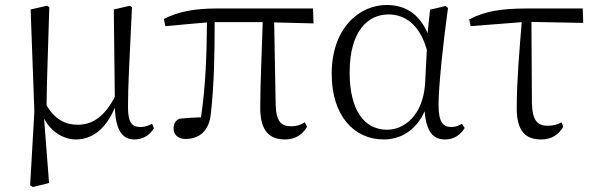

<svg xmlns="http://www.w3.org/2000/svg" viewBox="-20 -546 2387 771"><path d="M285 14C353 14 406 -31 441 -113C445 -24 470 14 520 14C557 14 583 -6 598 -31L591 -49C577 -42 564 -36 545 -36C511 -36 494 -51 494 -117C494 -198 499 -288 510 -517L502 -523L437 -508L441 -157C402 -81 353 -45 293 -45C244 -45 201 -65 167 -123C168 -219 172 -317 178 -517L169 -523L103 -508L118 -98L101 198L112 205L177 189L157 -70C185 -16 236 14 285 14Z M1125 14C1165 14 1195 -5 1213 -37L1204 -55C1188 -45 1173 -39 1148 -39C1110 -39 1089 -58 1087 -125L1081 -456L1239 -452L1237 -512H852C759 -512 696 -499 638 -470L644 -441L811 -456C810 -335 807 -208 787 -75C752 -74 724 -72 699 -69C684 -60 677 -49 677 -30C677 -6 694 12 725 12C781 12 821 -21 827 -93C840 -208 842 -335 842 -457H1035C1031 -329 1025 -204 1025 -113C1025 -20 1062 14 1125 14Z M1521 14C1584 14 1649 -18 1685 -99C1693 -15 1719 14 1768 14C1803 14 1830 -5 1846 -32L1835 -49C1821 -41 1810 -36 1792 -36C1759 -36 1741 -56 1741 -125C1741 -199 1760 -379 1779 -514L1769 -522L1707 -507L1697 -413C1663 -492 1605 -526 1533 -526C1423 -526 1312 -434 1312 -249C1312 -82 1401 14 1521 14ZM1694 -346 1687 -210C1678 -80 1601 -25 1535 -25C1441 -25 1384 -106 1384 -255C1384 -422 1458 -488 1540 -488C1602 -488 1664 -452 1694 -346Z M2153 14C2195 14 2223 -5 2242 -37L2235 -55C2219 -46 2202 -41 2179 -41C2141 -41 2118 -59 2116 -130L2114 -458L2322 -454L2320 -512H2100C1991 -512 1927 -501 1864 -468L1870 -441L2075 -457C2066 -344 2055 -221 2055 -111C2055 -20 2090 14 2153 14Z"/></svg>

Font: Noto Serif CJK KR Light
Style: Regular
Weight: 300
Designer: Ryoko NISHIZUKA 西塚涼子 (kana & ideographs); Frank Grießhammer (Latin, Greek & Cyrillic); Wenlong ZHANG 张文龙 (bopomofo); San
Foundry: Adobe
Version: Version 2.001;hotconv 1.1.0;makeotfexe 2.6.0